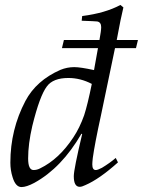

<svg xmlns="http://www.w3.org/2000/svg" viewBox="-20 -748 579 778"><path d="M361 -464 377 -553H231L239 -586H383Q390 -624 390 -638Q390 -658 374 -661Q366 -662 311 -664L313 -683Q407 -695 468 -728L480 -718Q470 -678 453 -586H539L531 -553H446L389 -280Q364 -166 356 -108Q354 -90 354 -82Q354 -59 368 -59Q376 -59 393 -68Q426 -88 449 -108L458 -90Q382 -22 326 2Q312 9 303 9Q279 9 279 -34Q279 -62 313 -205L310 -206Q230 -68 119 -7Q87 10 67 10Q43 10 31 -30Q22 -58 22 -89Q22 -223 83 -339Q127 -422 225 -465Q252 -476 281 -476Q306 -476 361 -464ZM352 -408Q306 -432 257 -432Q195 -432 170 -398Q141 -360 111 -238Q94 -165 94 -106Q94 -59 116 -59Q130 -59 143 -66Q219 -103 277 -191Q303 -230 321 -281Q335 -324 352 -408Z"/></svg>

Font: GFS Didot
Style: Italic
Weight: 400
Italic angle: -12°
Designer: Takis Katsoulidis and George D. Matthiopoulos
Foundry: George Matthiopoulos and Takis Katsoulidis
Version: Version 1.0